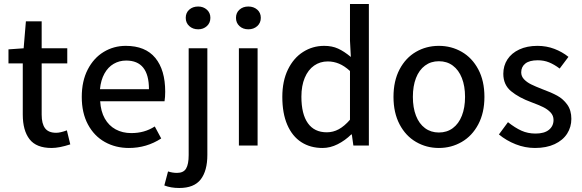

<svg xmlns="http://www.w3.org/2000/svg" viewBox="-20 -730 2917 963"><path d="M22.5 -412.1V-482.4L98.6 -487.8L109.9 -623H189V-487.8H317.4V-412.1H189V-154.8Q189 -109.4 206.1 -86.7Q223.1 -64 261.7 -64Q282.7 -64 315.4 -76.2L332.5 -5.9Q277.3 12.2 238.8 12.2Q162.1 12.2 128.2 -31.7Q94.2 -75.7 94.2 -155.3V-412.1Z M808.6 -270Q808.6 -242.7 805.2 -222.2H482.4Q485.4 -171.4 505.6 -135.5Q525.9 -99.6 560.1 -81.1Q594.2 -62.5 638.7 -62.5Q671.9 -62.5 700.7 -70.6Q729.5 -78.6 756.3 -95.7L788.6 -35.6Q715.3 12.2 626.5 12.2Q559.6 12.2 505.9 -17.8Q452.1 -47.9 421.1 -105.7Q390.1 -163.6 390.1 -243.7Q390.1 -323.2 419.9 -381.1Q449.7 -439 500 -469.5Q550.3 -500 610.8 -500Q709 -500 758.8 -439.7Q808.6 -379.4 808.6 -270ZM612.8 -426.3Q578.6 -426.3 550.3 -409.9Q522 -393.6 503.9 -361.1Q485.8 -328.6 481.4 -282.7H727.1Q727.1 -426.3 612.8 -426.3Z M974.1 -697.3Q1000 -697.3 1017.6 -681.4Q1035.2 -665.5 1035.2 -640.6Q1035.2 -615.2 1017.6 -599.1Q1000 -583 974.1 -583Q947.3 -583 929.4 -599.1Q911.6 -615.2 911.6 -640.6Q911.6 -666 929.2 -681.6Q946.8 -697.3 974.1 -697.3ZM1020 -487.8V46.9Q1020 126.5 986.8 169.7Q953.6 212.9 878.9 212.9Q836.9 212.9 804.2 200.2L822.8 129.9Q845.7 137.2 867.7 137.2Q900.4 137.2 913.3 115.5Q926.3 93.8 926.3 47.9V-487.8Z M1225.6 -697.3Q1252.4 -697.3 1270.3 -681.6Q1288.1 -666 1288.1 -640.6Q1288.1 -615.2 1270.3 -599.1Q1252.4 -583 1225.6 -583Q1198.7 -583 1181.2 -599.1Q1163.6 -615.2 1163.6 -640.6Q1163.6 -666 1181.2 -681.6Q1198.7 -697.3 1225.6 -697.3ZM1272 -487.8V0H1178.2V-487.8Z M1739.7 -444.3 1735.4 -526.4V-710H1830.1V0H1752.4L1744.6 -55.7H1741.7Q1710.9 -25.4 1673.6 -6.6Q1636.2 12.2 1597.7 12.2Q1536.6 12.2 1491.2 -17.1Q1445.8 -46.4 1420.9 -104Q1396 -161.6 1396 -244.1Q1396 -323.7 1424.3 -381.6Q1452.6 -439.5 1500.5 -469.7Q1548.3 -500 1606 -500Q1645.5 -500 1675.5 -486.3Q1705.6 -472.7 1739.7 -444.3ZM1735.4 -129.4V-374Q1707.5 -399.4 1680.4 -410.6Q1653.3 -421.9 1624 -421.9Q1585.4 -421.9 1555.4 -400.9Q1525.4 -379.9 1508.5 -339.8Q1491.7 -299.8 1491.7 -245.1Q1491.7 -157.7 1524.2 -112.1Q1556.6 -66.4 1619.1 -66.4Q1650.9 -66.4 1679.2 -81.8Q1707.5 -97.2 1735.4 -129.4Z M2409.7 -244.1Q2409.7 -164.6 2378.9 -106.4Q2348.1 -48.3 2295.9 -18.1Q2243.7 12.2 2181.2 12.2Q2118.7 12.2 2066.7 -18.1Q2014.6 -48.3 1984.1 -106.4Q1953.6 -164.6 1953.6 -244.1Q1953.6 -324.2 1984.1 -382.1Q2014.6 -439.9 2066.4 -470Q2118.2 -500 2181.2 -500Q2243.7 -500 2295.9 -470Q2348.1 -439.9 2378.9 -382.1Q2409.7 -324.2 2409.7 -244.1ZM2312.5 -244.1Q2312.5 -298.3 2296.6 -338.6Q2280.8 -378.9 2251.2 -400.9Q2221.7 -422.9 2181.2 -422.9Q2141.1 -422.9 2111.6 -400.9Q2082 -378.9 2066.4 -338.6Q2050.8 -298.3 2050.8 -244.1Q2050.8 -189.9 2066.4 -149.7Q2082 -109.4 2111.6 -87.4Q2141.1 -65.4 2181.2 -65.4Q2221.7 -65.4 2251.2 -87.4Q2280.8 -109.4 2296.6 -149.7Q2312.5 -189.9 2312.5 -244.1Z M2666 -60.1Q2710 -60.1 2733.2 -78.9Q2756.3 -97.7 2756.3 -128.4Q2756.3 -150.4 2741.2 -166.3Q2726.1 -182.1 2704.1 -192.9Q2682.1 -203.6 2646.5 -216.8Q2582.5 -240.2 2543.5 -272.5Q2504.4 -304.7 2504.4 -359.9Q2504.4 -400.4 2525.1 -432.1Q2545.9 -463.9 2584.7 -481.9Q2623.5 -500 2675.8 -500Q2720.7 -500 2760.5 -484.9Q2800.3 -469.7 2831.1 -444.8L2787.1 -386.2Q2759.8 -406.7 2733.9 -417.2Q2708 -427.7 2677.2 -427.7Q2635.7 -427.7 2615 -411.4Q2594.2 -395 2594.2 -367.2Q2594.2 -347.2 2608.4 -332.3Q2622.6 -317.4 2643.8 -306.9Q2665 -296.4 2700.2 -282.7Q2744.6 -266.6 2774.7 -250.2Q2804.7 -233.9 2825.2 -205.3Q2845.7 -176.8 2845.7 -133.8Q2845.7 -92.8 2824.5 -59.6Q2803.2 -26.4 2762 -7.1Q2720.7 12.2 2663.1 12.2Q2613.8 12.2 2566.7 -6.3Q2519.5 -24.9 2482.4 -55.7L2527.8 -117.2Q2563.5 -88.9 2595.5 -74.5Q2627.4 -60.1 2666 -60.1Z"/></svg>

Font: Varta SemiBold
Style: Regular
Weight: 600
Designer: Joana Correia, Viktoriya Grabowska, Eben Sorkin
Foundry: Sorkin Type
Version: Version 1.003; ttfautohint (v1.3) -l 8 -r 24 -G 200 -x 12 -H